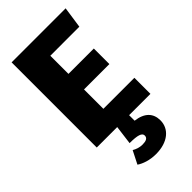

<svg xmlns="http://www.w3.org/2000/svg" viewBox="-293 -767 1108 1108"><g transform="rotate(-45 261.5 -213.0)"><path d="M239 -289H446V-416H239V-564H476L495 -695H54V0H221L206 116C271 116 299 125 299 147C299 168 281 175 253 175C229 175 209 168 190 157L150 236C176 254 219 269 269 269C367 269 425 218 425 149C425 91 390 54 318 45V0H492V-131H239Z"/></g></svg>

Font: Fira Sans ExtraBold
Style: Regular
Weight: 800
Designer: bBox Type GmbH & Carrois Corporate GbR & Edenspiekermann AG
Foundry: bBox Type GmbH & Carrois Corporate GbR & Edenspiekermann AG
Version: Version 4.300;PS 004.300;hotconv 1.0.88;makeotf.lib2.5.64775